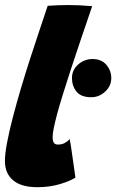

<svg xmlns="http://www.w3.org/2000/svg" viewBox="-23 -738 472 779"><path d="M347.5 -343.5Q305.5 -343.5 287.2 -366.5Q269 -389.5 269 -421.5Q269 -454 294 -476.2Q319 -498.5 353 -498.5Q388.5 -498.5 408.5 -475Q428.5 -451.5 428.5 -421.5Q428.5 -389.5 404 -366.5Q379.5 -343.5 347.5 -343.5ZM283 -17.5Q263 -4 220.8 8.8Q178.5 21.5 128 21.5Q64 21.5 30.5 -6.2Q-3 -34 -3 -84.5Q-3 -114 5.8 -160Q14.5 -206 29.2 -262.5Q44 -319 62.2 -380.5Q80.5 -442 100.2 -502.8Q120 -563.5 138.2 -618Q156.5 -672.5 170.5 -714.5Q215.5 -717.5 253 -717.5Q276.5 -717.5 299.5 -716.5Q322.5 -715.5 351 -713Q325 -637 303 -572Q281 -507 263.2 -452.5Q245.5 -398 231.8 -354Q218 -310 209 -276.2Q200 -242.5 195.2 -218.8Q190.5 -195 190.5 -181Q190.5 -167 195.2 -159.2Q200 -151.5 212 -151.5Q227.5 -151.5 239 -157.5Q250.5 -163.5 260 -173.5Q261.5 -166 265 -143.5Q268.5 -121 272.2 -93.8Q276 -66.5 279.2 -44.8Q282.5 -23 283 -17.5Z"/></svg>

Font: Grandstander Thin Black
Style: Italic
Weight: 900
Italic angle: -15°
Version: Version 1.200